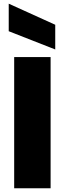

<svg xmlns="http://www.w3.org/2000/svg" viewBox="-20 -1012 348 1032"><path d="M56.2 0V-705.1H252V0ZM26.9 -844.2V-992.2L276.9 -878.9V-746.1Z"/></svg>

Font: Poppins ExtraBold
Style: Regular
Weight: 800
Designer: Ninad Kale (Devanagari), Jonny Pinhorn (Latin)
Foundry: Indian Type Foundry
Version: Version 3.200;PS 1.000;hotconv 16.6.54;makeotf.lib2.5.65590